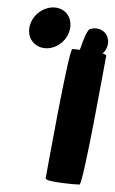

<svg xmlns="http://www.w3.org/2000/svg" viewBox="-20 -743 311 517"><path d="M59 -668C54 -637 76 -613 106 -613C136 -613 164 -637 169 -668C174 -699 153 -723 123 -723C93 -723 64 -699 59 -668ZM103 -263C101 -253 184 -246 194 -246C204 -246 264 -583 266 -593C266 -595 263 -597 256 -599C268 -609 274 -626 270 -640C265 -661 244 -671 223 -665C217 -665 206 -642 195 -609C185 -610 178 -611 175 -611C165 -611 105 -273 103 -263Z"/></svg>

Font: Ampere
Style: SCUltExtIta
Weight: 400
Version: Version 1